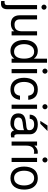

<svg xmlns="http://www.w3.org/2000/svg" viewBox="1439 -2239 999 3957"><g transform="rotate(90 1938.5 -260.5)"><path d="M70.8 -630.9Q55.2 -646.5 55.2 -668Q55.2 -689.5 70.8 -704.8Q86.4 -720.2 107.9 -720.2Q129.4 -720.2 144.8 -704.8Q160.2 -689.5 160.2 -668Q160.2 -646.5 144.8 -630.9Q129.4 -615.2 107.9 -615.2Q86.4 -615.2 70.8 -630.9ZM-20 145Q27.3 148.4 46.1 136Q64.9 123.5 64.9 89.8V-524.9H149.9V89.8Q149.9 163.1 111.6 196Q73.2 229 -20 214.8Z M689.9 -524.9V0H605V-54.7Q547.4 15.1 452.6 15.1Q364.3 15.1 319.6 -33.2Q274.9 -81.5 274.9 -167V-524.9H359.9V-167Q359.9 -117.2 387 -88.6Q414.1 -60.1 467.8 -60.1Q542 -60.1 573.5 -100.6Q605 -141.1 605 -216.8V-524.9Z M1253.4 0H1168.5V-55.7Q1112.3 23.9 1011.2 23.9Q938 23.9 886 -13.2Q834 -50.3 809.1 -113Q784.2 -175.8 784.2 -257.8Q784.2 -339.8 809.1 -402.6Q834 -465.3 886 -502.7Q938 -540 1011.2 -540Q1111.8 -540 1168.5 -460V-730H1253.4ZM1026.4 -464.8Q951.7 -464.8 910.6 -406.2Q869.6 -347.7 869.6 -257.8Q869.6 -168 910.6 -109.4Q951.7 -50.8 1026.4 -50.8Q1064 -50.8 1092 -66.9Q1120.1 -83 1136.5 -111.8Q1152.8 -140.6 1160.6 -177Q1168.5 -213.4 1168.5 -257.8Q1168.5 -302.2 1160.6 -338.6Q1152.8 -375 1136.5 -403.8Q1120.1 -432.6 1092 -448.7Q1064 -464.8 1026.4 -464.8Z M1383.3 0V-524.9H1468.3V0ZM1389.2 -650.6Q1373.5 -666.5 1373.5 -688Q1373.5 -709.5 1389.2 -724.9Q1404.8 -740.2 1426.3 -740.2Q1447.8 -740.2 1463.1 -724.9Q1478.5 -709.5 1478.5 -688Q1478.5 -666.5 1463.1 -650.6Q1447.8 -634.8 1426.3 -634.8Q1404.8 -634.8 1389.2 -650.6Z M1800.3 -464.8Q1726.1 -464.8 1687.3 -406.7Q1648.4 -348.6 1648.4 -257.8Q1648.4 -167 1687.3 -108.9Q1726.1 -50.8 1800.3 -50.8Q1916 -50.8 1932.1 -172.9H2017.1Q2005.4 -77.6 1953.6 -26.9Q1901.9 23.9 1800.3 23.9Q1741.2 23.9 1695.6 2.7Q1649.9 -18.6 1621.1 -56.6Q1592.3 -94.7 1577.6 -145.5Q1563 -196.3 1563 -257.8Q1563 -319.3 1577.6 -370.1Q1592.3 -420.9 1620.8 -459.2Q1649.4 -497.6 1695.3 -518.8Q1741.2 -540 1800.3 -540Q1902.8 -540 1956.1 -488.5Q2009.3 -437 2017.1 -342.8H1932.1Q1916 -464.8 1800.3 -464.8Z M2116.7 0V-524.9H2201.7V0ZM2122.6 -650.6Q2106.9 -666.5 2106.9 -688Q2106.9 -709.5 2122.6 -724.9Q2138.2 -740.2 2159.7 -740.2Q2181.2 -740.2 2196.5 -724.9Q2211.9 -709.5 2211.9 -688Q2211.9 -666.5 2196.5 -650.6Q2181.2 -634.8 2159.7 -634.8Q2138.2 -634.8 2122.6 -650.6Z M2546.4 -740.2H2659.7L2510.7 -591.8H2450.7ZM2791.5 -60.1V9.8Q2756.8 16.6 2732.4 16.4Q2708 16.1 2690.9 6.8Q2673.8 -2.4 2664.1 -16.4Q2654.3 -30.3 2648.9 -50.8Q2623 -16.6 2586.2 3.7Q2549.3 23.9 2504.4 23.9Q2457.5 23.9 2420.7 14.9Q2383.8 5.9 2355.2 -13.2Q2326.7 -32.2 2311.5 -64.5Q2296.4 -96.7 2296.4 -141.1Q2296.4 -187.5 2315.4 -219Q2334.5 -250.5 2365 -265.1Q2395.5 -279.8 2432.1 -287.6Q2468.8 -295.4 2505.6 -298.3Q2542.5 -301.3 2573 -305.2Q2603.5 -309.1 2622.6 -320.1Q2641.6 -331.1 2641.6 -351.1V-377.9Q2641.6 -411.6 2612.1 -438.2Q2582.5 -464.8 2524.4 -464.8Q2464.8 -464.8 2438.2 -440.9Q2411.6 -417 2407.7 -373H2322.8Q2322.8 -408.2 2334.7 -437.7Q2346.7 -467.3 2370.4 -490.5Q2394 -513.7 2433.6 -526.9Q2473.1 -540 2524.4 -540Q2575.2 -540 2615.2 -527.1Q2655.3 -514.2 2679 -492.4Q2702.6 -470.7 2714.6 -444.1Q2726.6 -417.5 2726.6 -388.2V-125Q2726.6 -86.4 2740.5 -68.1Q2754.4 -49.8 2791.5 -60.1ZM2641.6 -161.1V-256.8Q2621.6 -247.1 2591.3 -241Q2561 -234.9 2533.9 -232.9Q2506.8 -231 2478.3 -225.8Q2449.7 -220.7 2429 -212.9Q2408.2 -205.1 2395 -186.8Q2381.8 -168.5 2381.8 -141.1Q2381.8 -114.3 2392.6 -95.9Q2403.3 -77.6 2423.3 -68.1Q2443.4 -58.6 2466.3 -54.7Q2489.3 -50.8 2519.5 -50.8Q2568.8 -50.8 2605.2 -82.5Q2641.6 -114.3 2641.6 -161.1Z M3128.4 -458Q3112.3 -464.8 3088.4 -464.8Q3026.9 -464.8 2994.1 -422.6Q2961.4 -380.4 2961.4 -308.1V0H2876.5V-524.9H2961.4V-468.8Q2987.8 -502 3022.2 -521Q3056.6 -540 3093.8 -540Q3112.3 -540 3128.4 -537.6Z M3213.4 0V-524.9H3298.3V0ZM3219.2 -650.6Q3203.6 -666.5 3203.6 -688Q3203.6 -709.5 3219.2 -724.9Q3234.9 -740.2 3256.3 -740.2Q3277.8 -740.2 3293.2 -724.9Q3308.6 -709.5 3308.6 -688Q3308.6 -666.5 3293.2 -650.6Q3277.8 -634.8 3256.3 -634.8Q3234.9 -634.8 3219.2 -650.6Z M3630.4 -540Q3708.5 -540 3762.7 -502.7Q3816.9 -465.3 3842 -402.8Q3867.2 -340.3 3867.2 -257.8Q3867.2 -196.3 3852.5 -145.5Q3837.9 -94.7 3809.3 -56.6Q3780.8 -18.6 3735.1 2.7Q3689.5 23.9 3630.4 23.9Q3571.3 23.9 3525.6 2.7Q3480 -18.6 3451.2 -56.6Q3422.4 -94.7 3407.7 -145.5Q3393.1 -196.3 3393.1 -257.8Q3393.1 -319.3 3407.7 -370.1Q3422.4 -420.9 3450.9 -459.2Q3479.5 -497.6 3525.4 -518.8Q3571.3 -540 3630.4 -540ZM3517.3 -406.7Q3478.5 -348.6 3478.5 -257.8Q3478.5 -167 3517.3 -108.9Q3556.2 -50.8 3630.4 -50.8Q3704.6 -50.8 3743.4 -108.9Q3782.2 -167 3782.2 -257.8Q3782.2 -348.6 3743.4 -406.7Q3704.6 -464.8 3630.4 -464.8Q3556.2 -464.8 3517.3 -406.7Z"/></g></svg>

Font: Miedinger*
Style: Book
Weight: 400
Version: Version 001.000